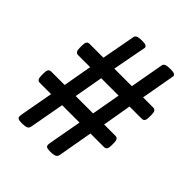

<svg xmlns="http://www.w3.org/2000/svg" viewBox="-193 -802 921 921"><g transform="rotate(45 267.0 -342.0)"><path d="M435 -686H430C392 -686 388 -678 386 -664L356 -497H237L270 -671C270 -680 261 -686 242 -686H238C200 -686 196 -678 194 -664L163 -497H69C55 -497 49 -488 49 -467V-450C49 -429 55 -420 69 -420H150L124 -273H33C19 -273 13 -264 13 -243V-226C13 -205 19 -196 33 -196H109C82 -47 77 -22 77 -15C77 -2 86 2 105 2H109C145 2 149 -6 152 -20L184 -196H302C275 -47 270 -22 270 -15C270 -2 279 2 298 2H302C336 2 342 -6 345 -20L376 -196H468C482 -196 488 -205 488 -226V-243C488 -264 482 -273 468 -273H392L417 -420H500C514 -420 520 -429 520 -450V-467C520 -488 514 -497 500 -497H432L463 -671C463 -680 454 -686 435 -686ZM343 -420 317 -273H199L225 -420Z"/></g></svg>

Font: Asap
Style: Regular
Weight: 400
Designer: Pablo Cosgaya
Foundry: Pablo Cosgaya
Version: Version 1.007;PS 001.007;hotconv 1.0.70;makeotf.lib2.5.58329